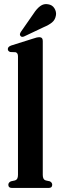

<svg xmlns="http://www.w3.org/2000/svg" viewBox="-20 -925 296 945"><path d="M190.5 -723.5V-64Q190.5 -41 205 -37L225.5 -32.5Q237 -26.5 237 -15.5Q237 0 220 0H38.5Q21 0 21 -15.5Q21 -26.5 33.5 -32.5L54 -37Q68.5 -41 68.5 -64V-648Q68.5 -664.5 56.5 -668L30.5 -669Q18.5 -673 18.5 -683.5Q18.5 -695 35 -701L143 -735Q155 -739 161.2 -740.5Q167.5 -742 173 -742Q190.5 -742 190.5 -723.5ZM144.5 -857Q160.5 -882 178 -895Q195.5 -908 216.5 -904Q237.5 -901 247.8 -884.2Q258 -867.5 255.5 -850.5Q252 -827.5 236 -814.5Q220 -801.5 195.5 -791.5L99.5 -746Q86.5 -740 80.5 -748.5Q77 -753 78.2 -758Q79.5 -763 83 -768.5Z"/></svg>

Font: Fraunces 144pt S050 SemiBold
Style: Regular
Weight: 600
Version: Version 1.000; ttfautohint (v1.8.3)